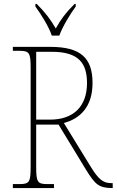

<svg xmlns="http://www.w3.org/2000/svg" viewBox="-20 -951 590 971"><path d="M242 -771H280C296 -816 335 -880 363 -918V-931H357C311 -885 289 -855 262 -807C234 -855 211 -885 166 -931H159V-918C187 -880 227 -816 242 -771ZM45 0H253V-20H219C169 -20 163 -31 163 -108V-321H276L416 -91C460 -21 478 0 547 0H550V-25H541C501 -25 477 -46 440 -106L303 -329C382 -350 448 -408 448 -531C448 -659 387 -714 234 -714H45V-694H79C129 -694 135 -683 135 -606V-108C135 -31 129 -20 79 -20H45ZM233 -346H163V-689H243C379 -689 420 -630 420 -531C420 -413 352 -346 233 -346Z"/></svg>

Font: Noto Serif SemiCondensed Thin
Style: Regular
Weight: 100
Width: 4
Designer: Monotype Design Team
Foundry: Monotype Imaging Inc.
Version: Version 2.015